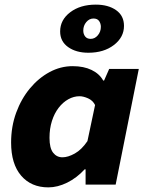

<svg xmlns="http://www.w3.org/2000/svg" viewBox="-20 -798 640 830"><path d="M189 12Q115 12 71.5 -38.5Q28 -89 28 -182Q28 -251 50 -311Q72 -371 109.5 -416Q147 -461 194.5 -486.5Q242 -512 294 -512Q342 -512 376 -495.5Q410 -479 426 -450H430L452 -500H580L480 0H350V-66H346Q312 -29 270.5 -8.5Q229 12 189 12ZM250 -118Q274 -118 303.5 -134.5Q333 -151 358 -188L391 -344Q381 -364 360.5 -373Q340 -382 324 -382Q299 -382 275.5 -369Q252 -356 233.5 -332Q215 -308 204.5 -275Q194 -242 194 -202Q194 -158 209.5 -138Q225 -118 250 -118ZM362 -570Q309 -570 274.5 -594.5Q240 -619 240 -662Q240 -712 283.5 -745Q327 -778 394 -778Q448 -778 482 -754Q516 -730 516 -686Q516 -637 472.5 -603.5Q429 -570 362 -570ZM372 -630Q390 -630 403 -645.5Q416 -661 416 -682Q416 -696 408.5 -707Q401 -718 384 -718Q366 -718 353 -702.5Q340 -687 340 -666Q340 -651 348 -640.5Q356 -630 372 -630Z"/></svg>

Font: Source Code Pro ExtraLight Black
Style: Italic
Weight: 900
Italic angle: -11°
Monospace: yes
Version: Version 1.016;hotconv 1.0.116;makeotfexe 2.5.65601